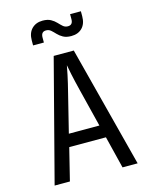

<svg xmlns="http://www.w3.org/2000/svg" viewBox="-137 -1031 873 1117"><g transform="rotate(-15 300.0 -472.5)"><path d="M50 0 240 -730H361L550 0H459L411 -194H190L142 0ZM208 -270H392L336 -495Q320 -559 311 -602Q302 -645 300 -658Q298 -645 289 -602Q280 -559 264 -496ZM370 -815Q340 -815 321 -825.5Q302 -836 289 -850Q276 -864 264 -874.5Q252 -885 235 -885Q205 -885 205 -850V-820H140V-850Q140 -895 165 -920Q190 -945 230 -945Q260 -945 279 -934.5Q298 -924 311 -910Q324 -896 336 -885.5Q348 -875 365 -875Q395 -875 395 -910V-940H460V-910Q460 -865 435.5 -840Q411 -815 370 -815Z"/></g></svg>

Font: JetBrains Mono NL
Style: Regular
Weight: 400
Monospace: yes
Designer: Philipp Nurullin, Konstantin Bulenkov
Foundry: JetBrains
Version: Version 2.305; ttfautohint (v1.8.4.7-5d5b)